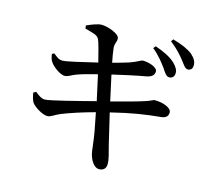

<svg xmlns="http://www.w3.org/2000/svg" viewBox="-118 -939 1235 1130"><g transform="rotate(15 500.0 -374.5)"><path d="M791 -621C807 -596 819 -578 835 -578C854 -577 867 -591 867 -610C868 -629 859 -646 837 -668C809 -695 766 -716 713 -734L701 -720C746 -683 771 -648 791 -621ZM882 -696C902 -671 912 -652 929 -651C947 -651 958 -662 958 -682C959 -704 949 -723 925 -745C899 -766 857 -785 802 -800L792 -786C840 -748 862 -721 882 -696ZM87 -284C91 -258 97 -239 105 -226C120 -205 171 -172 202 -172C226 -173 239 -189 273 -203C321 -223 405 -250 473 -268L495 -155C505 -99 509 -42 514 -24C522 11 547 52 577 51C607 51 619 32 619 10C619 -23 609 -50 596 -102L552 -288C679 -319 751 -330 851 -340C886 -343 893 -362 893 -379C893 -406 841 -427 788 -426C779 -425 771 -418 745 -409C705 -395 616 -371 538 -351L504 -506C563 -520 650 -539 707 -549C740 -556 752 -570 752 -591C752 -618 693 -634 660 -633C651 -632 631 -617 588 -602C560 -593 528 -584 490 -574C483 -609 479 -633 476 -660C473 -689 488 -700 485 -722C483 -747 414 -774 372 -774C353 -774 314 -760 284 -746L286 -728C336 -713 362 -711 374 -686C383 -666 396 -613 411 -554C329 -534 227 -510 204 -510C180 -510 167 -524 147 -539L134 -532C138 -510 140 -499 150 -485C167 -459 214 -427 238 -427C261 -427 273 -440 302 -451C335 -463 381 -476 427 -487L461 -332C353 -304 191 -262 162 -262C145 -262 130 -271 102 -293Z"/></g></svg>

Font: Noto Serif SC SemiBold
Style: Regular
Weight: 600
Designer: Ryoko NISHIZUKA 西塚涼子 (kana & ideographs); Frank Grießhammer (Latin, Greek & Cyrillic); Wenlong ZHANG 张文龙 (bopomofo); San
Foundry: Adobe
Version: Version 2.001;hotconv 1.1.0;makeotfexe 2.6.0